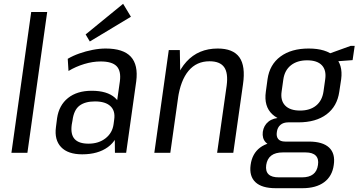

<svg xmlns="http://www.w3.org/2000/svg" viewBox="-20 -803 1884 1009"><path d="M228 -740 124 0H40L144 -740Z M582 -179 610 -376Q617 -430 593 -455Q569 -480 509 -480Q467 -480 422.5 -466.5Q378 -453 340 -430L336 -494Q363 -510 397 -522Q431 -534 467 -541Q503 -548 535 -548Q628 -548 667.5 -505Q707 -462 696 -376L643 0H584ZM412 8Q337 8 301 -30Q265 -68 274 -135L280 -182Q290 -250 337.5 -288Q385 -326 462 -326Q543 -326 584 -289.5Q625 -253 615 -185L608 -137Q599 -68 547 -30Q495 8 412 8ZM445 -48Q499 -48 535 -76.5Q571 -105 577 -151L580 -174Q587 -220 560.5 -245Q534 -270 479 -270Q427 -270 397.5 -247.5Q368 -225 361 -170L357 -148Q350 -97 372 -72.5Q394 -48 445 -48ZM668 -715 452 -585 430 -622 627 -783Z M1171 -352Q1180 -419 1158 -450Q1136 -481 1081 -481Q1013 -481 971 -431Q929 -381 915 -285L869 -217L878 -278Q897 -410 960 -479Q1023 -548 1124 -548Q1205 -548 1238 -502Q1271 -456 1257 -360L1206 0H1121ZM867 -540H925L928 -375L875 0H791Z M1548 -160Q1457 -160 1411.5 -202Q1366 -244 1377 -321L1386 -387Q1397 -464 1454 -506Q1511 -548 1602 -548Q1694 -548 1738.5 -506Q1783 -464 1773 -387L1763 -321Q1752 -244 1696 -202Q1640 -160 1548 -160ZM1429 186Q1356 186 1322.5 154.5Q1289 123 1297 64Q1305 4 1347 -27.5Q1389 -59 1463 -59H1603Q1676 -59 1709.5 -27.5Q1743 4 1734 64Q1726 123 1683.5 154.5Q1641 186 1569 186ZM1567 129Q1642 129 1651 64Q1656 32 1639.5 15Q1623 -2 1586 -2H1466Q1389 -2 1379 64Q1370 130 1447 129ZM1436 -35Q1395 -35 1376 -55.5Q1357 -76 1361 -110Q1366 -144 1391 -164Q1416 -184 1458 -184H1551L1548 -160H1495Q1469 -160 1453.5 -146.5Q1438 -133 1435 -110Q1431 -86 1442 -72.5Q1453 -59 1479 -59H1534L1530 -35ZM1557 -222Q1609 -222 1641 -248Q1673 -274 1680 -322L1689 -386Q1696 -434 1671.5 -460Q1647 -486 1594 -486Q1542 -486 1509 -460Q1476 -434 1469 -386L1460 -322Q1453 -275 1478.5 -248.5Q1504 -222 1557 -222ZM1690 -514 1823 -562H1844L1833 -487L1685 -476Z"/></svg>

Font: Pathway Extreme SemiCondensed
Style: Italic
Weight: 400
Width: 4
Italic angle: -8°
Version: Version 1.001;gftools[0.9.26]